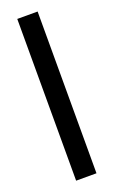

<svg xmlns="http://www.w3.org/2000/svg" viewBox="-120 -613 389 647"><g transform="rotate(-20 74.0 -290.0)"><path d="M35 0H108V-580H35Z"/></g></svg>

Font: Charger Sport
Style: Df
Weight: 400
Designer: Jasper
Foundry: Cannot Into Space Fonts
Version: Version 1.1